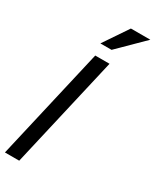

<svg xmlns="http://www.w3.org/2000/svg" viewBox="-241 -1011 866 1071"><g transform="rotate(30 192.0 -475.0)"><path d="M-2 0 164 -720H256L90 0ZM227 -793H155L261 -950H386Z"/></g></svg>

Font: Instrument Sans Condensed Medium
Style: Italic
Weight: 500
Width: 3
Italic angle: -13°
Designer: Rodrigo Fuenzalida
Foundry: fragTYPE
Version: Version 1.000;gftools[0.9.28]